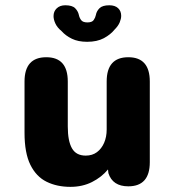

<svg xmlns="http://www.w3.org/2000/svg" viewBox="-20 -698 659 728"><path d="M155.5 -481Q237 -481 237 -389V-218.5Q237 -163.5 252.8 -135.8Q268.5 -108 305 -108Q330 -108 347.5 -121Q365 -134 374.8 -156.5Q384.5 -179 384.5 -207V-389Q384.5 -481 466.5 -481Q548 -481 548 -389V-83Q548 8.5 466.5 8.5Q407 8.5 391 -41.5L389.5 -55.5Q365 -26 328.8 -7.8Q292.5 10.5 247 10.5Q196 10.5 156.8 -8.8Q117.5 -28 95.2 -73Q73 -118 73 -194.5V-389Q73 -481 155.5 -481ZM394.5 -678Q416 -678 427.8 -667Q439.5 -656 439.5 -638Q439.5 -627 434 -613.5Q428.5 -600 415 -586.5Q399.5 -567 373.8 -553.2Q348 -539.5 310.5 -539.5Q276.5 -539.5 252.8 -551Q229 -562.5 213.5 -580Q197 -593.5 190 -608.8Q183 -624 183 -637Q183 -655 195.2 -666.5Q207.5 -678 227.5 -678Q254 -678 265 -666.8Q276 -655.5 279 -641.5Q281 -631 287.5 -622Q294 -613 311.5 -613Q329 -613 335.2 -622Q341.5 -631 343.5 -641Q346 -655.5 357.2 -666.8Q368.5 -678 394.5 -678Z"/></svg>

Font: Sono ExtraLight Monospace
Style: Bold
Weight: 700
Version: Version 2.112